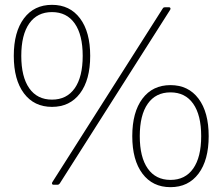

<svg xmlns="http://www.w3.org/2000/svg" viewBox="-20 -764 920 794"><path d="M37 -533Q37 -632 79 -688Q121 -744 195 -744Q269 -744 311 -688Q353 -632 353 -533Q353 -434 311 -378Q269 -322 195 -322Q121 -322 79 -378Q37 -434 37 -533ZM201 0Q197 0 195.5 -3Q194 -6 196 -10L653 -729Q655 -732 657 -733Q659 -734 662 -734H679Q683 -734 684.5 -731Q686 -728 684 -724L227 -5Q223 0 218 0ZM322 -533Q322 -620 289 -667Q256 -714 195 -714Q134 -714 101 -667Q68 -620 68 -533Q68 -446 101 -399Q134 -352 195 -352Q256 -352 289 -399Q322 -446 322 -533ZM527 -201Q527 -300 569 -356Q611 -412 685 -412Q759 -412 801 -356Q843 -300 843 -201Q843 -102 801 -46Q759 10 685 10Q611 10 569 -46Q527 -102 527 -201ZM812 -201Q812 -288 779 -335Q746 -382 685 -382Q624 -382 591 -335Q558 -288 558 -201Q558 -114 591 -67Q624 -20 685 -20Q746 -20 779 -67Q812 -114 812 -201Z"/></svg>

Font: LINE Seed Sans TH App Thin
Style: Regular
Weight: 250
Designer: Dalton Maag Ltd | Thai characters by Cadson Demak Co.,Ltd.
Foundry: Dalton Maag Ltd
Version: Version 1.003